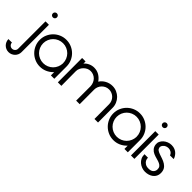

<svg xmlns="http://www.w3.org/2000/svg" viewBox="-65 -1648 2792 2792"><g transform="rotate(45 1331.0 -251.5)"><path d="M-82.8 63.1Q-82.8 88.9 -64.4 107.3Q-46 125.8 -20.2 125.8Q6.1 125.8 25 107.3Q43.9 88.9 43.9 63.1V-500H114.1V63.1Q114.1 90.9 103.5 115.4Q92.9 139.9 74.5 157.8Q56.1 175.8 31.6 186.4Q7.1 197 -21.2 197Q-49 197 -73.5 186.4Q-98 175.8 -115.9 157.8Q-133.8 139.9 -144.4 115.4Q-155.1 90.9 -155.1 63.1ZM36.9 -658.1Q36.9 -675.8 49 -687.9Q61.1 -700 78.8 -700Q97 -700 109.1 -687.9Q121.2 -675.8 121.2 -658.1Q121.2 -639.9 109.1 -628Q97 -616.2 78.8 -616.2Q61.1 -616.2 49 -628Q36.9 -639.9 36.9 -658.1Z M174.7 -251Q174.7 -308.1 196.5 -358.1Q218.2 -408.1 255.6 -445.5Q292.9 -482.8 342.9 -504.3Q392.9 -525.8 450 -525.8Q507.1 -525.8 557.1 -504.3Q607.1 -482.8 644.4 -445.5Q681.8 -408.1 703.3 -358.1Q724.7 -308.1 724.7 -251V0H655.1V-67.2Q650 -62.1 643.9 -56.1Q607.1 -19.2 557.1 2.5Q507.1 24.2 450 24.2Q392.9 24.2 342.9 2.5Q292.9 -19.2 255.6 -56.6Q218.2 -93.9 196.5 -143.9Q174.7 -193.9 174.7 -251ZM244.9 -251Q244.9 -209.1 260.9 -171.5Q276.8 -133.8 304.8 -105.8Q332.8 -77.8 370.5 -61.9Q408.1 -46 450 -46Q491.9 -46 529.5 -61.9Q567.2 -77.8 595.2 -105.8Q623.2 -133.8 638.9 -171.2Q653 -205.1 655.1 -241.9V-251Q655.1 -292.9 639.1 -330.6Q623.2 -368.2 595.2 -396.2Q567.2 -424.2 529.5 -440.2Q491.9 -456.1 450 -456.1Q408.1 -456.1 370.5 -440.2Q332.8 -424.2 304.8 -396.2Q276.8 -368.2 260.9 -330.6Q244.9 -292.9 244.9 -251Z M797 -500H868.2V-455.1Q892.9 -486.9 934.6 -506.3Q976.3 -525.8 1021.2 -525.8Q1080.3 -525.8 1127.3 -497.5Q1174.2 -469.2 1206.1 -422.2Q1235.9 -469.2 1287.4 -497.5Q1338.9 -525.8 1399 -525.8Q1444.9 -525.8 1486.1 -507.8Q1527.3 -489.9 1557.6 -459.3Q1587.9 -428.8 1605.6 -387.4Q1623.2 -346 1623.2 -300L1624.2 0H1551L1550 -300Q1550 -331.8 1538.6 -359.8Q1527.3 -387.9 1506.6 -408.8Q1485.9 -429.8 1458.1 -441.9Q1430.3 -454 1399 -454Q1366.2 -454 1339.1 -441.9Q1312.1 -429.8 1291.2 -408.8Q1270.2 -387.9 1258.1 -359.8Q1246 -331.8 1246 -300L1247 0H1174.2V-300Q1172.2 -332.8 1159.6 -361.4Q1147 -389.9 1126.5 -410.4Q1106.1 -430.8 1078.5 -442.4Q1051 -454 1021.2 -454Q988.9 -454 961.9 -440.9Q934.8 -427.8 913.9 -406.3Q892.9 -384.8 880.6 -357.3Q868.2 -329.8 868.2 -300L870.2 0H798Z M1686.9 -251Q1686.9 -308.1 1708.6 -358.1Q1730.3 -408.1 1767.7 -445.5Q1805.1 -482.8 1855.1 -504.3Q1905.1 -525.8 1962.1 -525.8Q2019.2 -525.8 2069.2 -504.3Q2119.2 -482.8 2156.6 -445.5Q2193.9 -408.1 2215.4 -358.1Q2236.9 -308.1 2236.9 -251V0H2167.2V-67.2Q2162.1 -62.1 2156.1 -56.1Q2119.2 -19.2 2069.2 2.5Q2019.2 24.2 1962.1 24.2Q1905.1 24.2 1855.1 2.5Q1805.1 -19.2 1767.7 -56.6Q1730.3 -93.9 1708.6 -143.9Q1686.9 -193.9 1686.9 -251ZM1757.1 -251Q1757.1 -209.1 1773 -171.5Q1788.9 -133.8 1816.9 -105.8Q1844.9 -77.8 1882.6 -61.9Q1920.2 -46 1962.1 -46Q2004 -46 2041.7 -61.9Q2079.3 -77.8 2107.3 -105.8Q2135.4 -133.8 2151 -171.2Q2165.2 -205.1 2167.2 -241.9V-251Q2167.2 -292.9 2151.3 -330.6Q2135.4 -368.2 2107.3 -396.2Q2079.3 -424.2 2041.7 -440.2Q2004 -456.1 1962.1 -456.1Q1920.2 -456.1 1882.6 -440.2Q1844.9 -424.2 1816.9 -396.2Q1788.9 -368.2 1773 -330.6Q1757.1 -292.9 1757.1 -251Z M2301.5 -500H2371.7V0H2301.5ZM2295.5 -658.1Q2295.5 -675.8 2307.6 -687.9Q2319.7 -700 2337.9 -700Q2355.6 -700 2367.7 -687.9Q2379.8 -675.8 2379.8 -658.1Q2379.8 -639.9 2367.7 -628Q2355.6 -616.2 2337.9 -616.2Q2319.7 -616.2 2307.6 -628Q2295.5 -639.9 2295.5 -658.1Z M2718.2 -125.3Q2719.2 -159.1 2705.6 -178Q2691.9 -197 2665.9 -209.1Q2639.9 -221.2 2601 -231.1Q2562.1 -240.9 2529 -255.1Q2496 -269.2 2472 -297.2Q2448 -325.3 2442.9 -367.2Q2438.9 -400 2452 -428Q2465.2 -456.1 2488.6 -477.5Q2512.1 -499 2544.9 -512.4Q2577.8 -525.8 2613.1 -525.8Q2653 -525.8 2682.6 -512.9Q2712.1 -500 2732.1 -479.5Q2752 -459.1 2763.6 -438.1Q2775.3 -417.2 2777.3 -402H2702Q2692.9 -430.8 2667.9 -446.5Q2642.9 -462.1 2613.1 -462.1Q2592.9 -462.1 2569.9 -454Q2547 -446 2527.5 -422Q2508.1 -398 2513.1 -371.2Q2518.2 -347 2536.6 -334.1Q2555.1 -321.2 2585.6 -310.1Q2616.2 -299 2653 -287.1Q2689.9 -275.3 2722.5 -254.5Q2755.1 -233.8 2773 -203Q2790.9 -172.2 2790.9 -125.3Q2790.9 -89.9 2776.5 -61.9Q2762.1 -33.8 2737.6 -14.9Q2713.1 4 2680.6 14.1Q2648 24.2 2613.1 24.2Q2577.8 24.2 2543.9 11.6Q2510.1 -1 2484.1 -23.5Q2458.1 -46 2442.7 -77.5Q2427.3 -109.1 2427.8 -152H2499Q2499 -125.8 2509.6 -103.3Q2520.2 -80.8 2547.7 -62.4Q2575.3 -43.9 2618.2 -44.9Q2667.2 -44.9 2691.7 -68.4Q2716.2 -91.9 2718.2 -125.3Z"/></g></svg>

Font: Myanmar KatKuu
Style: Regular
Weight: 400
Designer: Khon Soe Zaw Thu
Foundry: MPUA
Version: Version 1.00 September 13, 2016, initial release